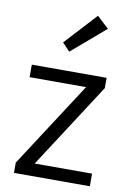

<svg xmlns="http://www.w3.org/2000/svg" viewBox="-97 -957 695 1017"><g transform="rotate(10 250.0 -448.5)"><path d="M51.8 -55.2 349.1 -513.7H45.4V-581.1H447.8V-525.9L151.4 -67.9H460V0H51.8ZM188 -725.6 345.7 -897 409.2 -837.9 228.5 -683.1Z"/></g></svg>

Font: Armata
Style: Regular
Weight: 400
Designer: Viktoriya Grabowska
Foundry: Viktoriya Grabowska
Version: Version 1.002